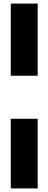

<svg xmlns="http://www.w3.org/2000/svg" viewBox="-20 -930 270 1070"><path d="M40 -910H190V-508H40ZM40 -268H190V120H40Z"/></svg>

Font: Big Shoulders Stencil Display Black
Style: Regular
Weight: 900
Designer: Patric King
Foundry: XO Type Co
Version: Version 1.000